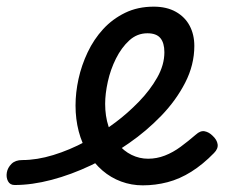

<svg xmlns="http://www.w3.org/2000/svg" viewBox="-181 -539 675 577"><path d="M248 18Q214 18 183 6.5Q152 -5 127 -26.5Q102 -48 83.5 -78Q65 -108 55.5 -144.5Q46 -181 46 -222Q46 -261 55 -302Q64 -343 82.5 -382Q101 -421 129 -451.5Q157 -482 195 -500.5Q233 -519 281 -519Q320 -519 347.5 -503.5Q375 -488 389 -461.5Q403 -435 403 -401Q403 -344 375.5 -290.5Q348 -237 303.5 -191Q259 -145 207 -109Q153 -71 93 -42.5Q33 -14 -26 1.5Q-85 17 -137 17Q-151 17 -157 5.5Q-163 -6 -160.5 -20.5Q-158 -35 -146.5 -46.5Q-135 -58 -114 -58Q-70 -58 -21 -73Q28 -88 76.5 -114Q125 -140 167 -172Q203 -199 236.5 -233.5Q270 -268 291.5 -306Q313 -344 313 -382Q313 -410 301 -424.5Q289 -439 262 -439Q231 -439 207.5 -417.5Q184 -396 167.5 -363Q151 -330 143 -293.5Q135 -257 135 -227Q135 -190 145 -159.5Q155 -129 173 -107Q191 -85 214.5 -73.5Q238 -62 264 -62Q290 -62 314.5 -71.5Q339 -81 362 -98Q385 -115 407 -134Q421 -147 434 -144.5Q447 -142 458 -131Q471 -119 473 -105.5Q475 -92 462 -79Q429 -45 394 -23Q359 -1 322.5 8.5Q286 18 248 18Z"/></svg>

Font: Playwrite DK Loopet
Style: Regular
Weight: 400
Designer: Veronika Burian, José Scaglione
Foundry: TypeTogether
Version: Version 1.002